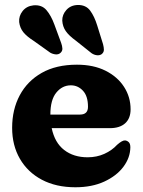

<svg xmlns="http://www.w3.org/2000/svg" viewBox="-20 -758 588 791"><path d="M518 -307.5Q518 -270.5 495.8 -250.2Q473.5 -230 432.5 -230H193Q205.5 -170 244.5 -140Q283.5 -110 341 -110Q378.5 -110 410 -124.2Q441.5 -138.5 462.5 -161.5Q484 -180.5 495.5 -179.5Q504 -178.5 510.5 -172.2Q517 -166 517 -151Q516.5 -108.5 488.5 -71Q460.5 -33.5 409.8 -10Q359 13.5 290.5 13.5Q211 13.5 152.5 -17.5Q94 -48.5 62 -103.8Q30 -159 30 -231.5Q30 -306.5 61.2 -365.2Q92.5 -424 152 -457.8Q211.5 -491.5 297 -491.5Q365 -491.5 414.5 -466.8Q464 -442 491 -400.2Q518 -358.5 518 -307.5ZM272 -406.5Q236.5 -406.5 212 -376.5Q187.5 -346.5 187.5 -286H309.5Q342.5 -286 342.5 -318Q342.5 -362 321.8 -384.2Q301 -406.5 272 -406.5ZM380.5 -653 404.5 -576Q408 -563 408 -552.8Q408 -542.5 399 -535Q390.5 -529 378.8 -530.5Q367 -532 357 -539L293 -590Q264 -611 251 -629.8Q238 -648.5 236.5 -673Q236 -697.5 253.5 -717Q271 -736.5 300 -737.5Q334 -738 351.5 -714.2Q369 -690.5 380.5 -653ZM204 -657 232 -581Q236.5 -568.5 237 -558Q237.5 -547.5 229 -540Q221.5 -533 209.5 -534Q197.5 -535 187 -541L120.5 -588.5Q90.5 -607.5 76.2 -625.2Q62 -643 59 -667Q57 -692 73.2 -712.5Q89.5 -733 118 -736Q152 -739 171.2 -716.5Q190.5 -694 204 -657Z"/></svg>

Font: Fraunces 9pt SuperSoft
Style: Bold
Weight: 700
Version: Version 1.000;[b76b70a41]